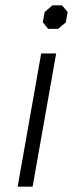

<svg xmlns="http://www.w3.org/2000/svg" viewBox="-20 -698 276 718"><path d="M140 -615 147 -653 176 -678H212L233 -653L226 -614L197 -590H160ZM134 -498H190L102 0H46Z"/></svg>

Font: Chakra Petch Light
Style: Italic
Weight: 300
Italic angle: -10°
Designer: Katatrad Aksorn Co.,Ltd.
Foundry: Cadson Demak Co.,Ltd.
Version: Version 1.000; ttfautohint (v1.6)